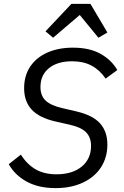

<svg xmlns="http://www.w3.org/2000/svg" viewBox="-20 -955 640 987"><path d="M25 -111 87 -160Q120 -109 164 -84Q208 -59 270 -59Q352 -59 400 -98.5Q448 -138 448 -205Q448 -249 422.5 -275Q397 -301 338 -314L263 -331Q181 -350 142.5 -392Q104 -434 104 -502Q104 -566 135.5 -613Q167 -660 224 -685Q281 -710 355 -710Q440 -710 496.5 -678.5Q553 -647 583 -595L523 -551Q493 -595 451 -617.5Q409 -640 351 -640Q275 -640 231.5 -604.5Q188 -569 188 -508Q188 -462 215.5 -437Q243 -412 301 -399L374 -382Q458 -362 495 -320Q532 -278 532 -212Q532 -146 499.5 -95.5Q467 -45 406.5 -16.5Q346 12 266 12Q179 12 118 -21Q57 -54 25 -111ZM445 -935 532 -788 486 -761 390 -878 253 -761 214 -794 347 -935Z"/></svg>

Font: iA Writer Mono V
Style: Regular
Weight: 400
Italic angle: -9.5°
Designer: Mike Abbink, Paul van der Laan, Pieter van Rosmalen
Foundry: Bold Monday
Version: Version 2.000